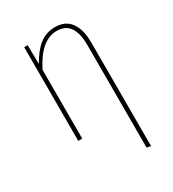

<svg xmlns="http://www.w3.org/2000/svg" viewBox="-177 -627 830 921"><g transform="rotate(-30 238.5 -166.5)"><path d="M272 -528.8Q328.6 -528.8 357.4 -489.3Q386.2 -449.7 386.2 -378.9V195.8L363.8 191.9V-377Q363.8 -508.8 270 -508.8Q182.1 -508.8 118.2 -380.9V0H96.2V-519H115.2L117.2 -414.1Q147.5 -469.7 184.8 -499.3Q222.2 -528.8 272 -528.8Z"/></g></svg>

Font: Fira Sans Compressed Thin
Style: Regular
Weight: 100
Width: 1
Designer: Carrois Corporate & Edenspiekermann AG
Foundry: Carrois Corporate GbR & Edenspiekermann AG
Version: Version 4.203;PS 004.203;hotconv 1.0.88;makeotf.lib2.5.64775